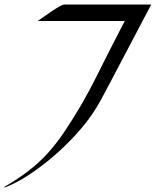

<svg xmlns="http://www.w3.org/2000/svg" viewBox="-29 -606 695 857"><path d="M646 -585.9 459 -230.5Q440.9 -195.8 422.1 -161.4Q403.3 -127 381.3 -94.7Q350.6 -49.8 305.4 -0.7Q260.3 48.3 206.8 94Q153.3 139.6 97.7 176Q42 212.4 -8.8 231.4L-9.3 228Q50.3 193.4 96.9 157.7Q143.6 122.1 183.1 78.9Q222.7 35.6 261.2 -22Q338.9 -138.2 401.1 -263.4Q463.4 -388.7 527.8 -512.2H139.2Q147 -517.1 163.6 -529.1Q180.2 -541 199.7 -554.2Q219.2 -567.4 235.4 -576.7Q251.5 -585.9 258.3 -585.9Z"/></svg>

Font: Lugrasimo
Style: Regular
Weight: 400
Designer: The DocRepair Project, Astigmatic (AOETI)
Foundry: Google
Version: Version 1.001